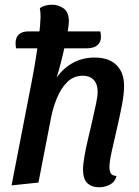

<svg xmlns="http://www.w3.org/2000/svg" viewBox="-20 -774 589 814"><path d="M400 20Q369 20 350.5 2.5Q332 -15 332 -55Q332 -77 338 -111.5Q344 -146 353.5 -186Q363 -226 372 -265Q381 -304 387.5 -335.5Q394 -367 394 -385Q394 -418 377 -435.5Q360 -453 332 -453Q292 -453 265 -426Q238 -399 221.5 -358.5Q205 -318 197 -278L143 0L29 12L115 -431Q123 -472 131 -521.5Q139 -571 145 -619Q151 -667 152 -702Q152 -723 149 -740Q171 -754 201 -754Q227 -754 249.5 -738.5Q272 -723 272 -683Q272 -669 267 -641Q262 -613 254.5 -578Q247 -543 238 -508Q229 -473 220 -445Q249 -486 290 -508Q331 -530 381 -530Q442 -530 474 -498Q506 -466 506 -410Q506 -375 496.5 -326Q487 -277 475 -225.5Q463 -174 453.5 -131Q444 -88 444 -65Q444 -50 449.5 -39.5Q455 -29 474 -28Q468 -3 446.5 8.5Q425 20 400 20ZM48 -569Q47 -575 46.5 -582Q46 -589 46 -593Q48 -641 102 -641H405Q408 -630 408 -617Q408 -596 393 -582.5Q378 -569 344 -569Z"/></svg>

Font: Sansita Swashed
Style: Regular
Weight: 400
Designer: Pablo Cosgaya
Foundry: Omnibus-Type
Version: Version 1.003; ttfautohint (v1.8.3)